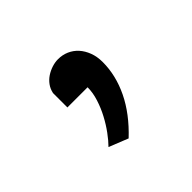

<svg xmlns="http://www.w3.org/2000/svg" viewBox="-72 -225 460 460"><g transform="rotate(-45 158.5 5.0)"><path d="M90.3 -73.2Q92.8 -85 99.4 -94Q106 -103 115.2 -109.1Q124.5 -115.2 135.3 -118.7Q146 -122.1 156.2 -122.1Q170.9 -122.1 183.8 -116.5Q196.8 -110.8 206.3 -100.3Q215.8 -89.8 221.4 -75Q227.1 -60.1 227.1 -41.5Q227.1 3.4 205.8 47.4Q184.6 91.3 141.6 131.8L92.8 112.3Q103.5 101.6 115 85.9Q126.5 70.3 136.2 52Q146 33.7 152.3 13.9Q158.7 -5.9 158.7 -24.4H90.3Z"/></g></svg>

Font: Andika
Style: Regular
Weight: 400
Designer: Victor Gaultney, Annie Olsen, Julie Remington, Don Collingsworth, Eric Hays
Foundry: SIL International
Version: Version 1.001